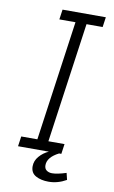

<svg xmlns="http://www.w3.org/2000/svg" viewBox="-92 -734 549 926"><g transform="rotate(10 182.0 -271.5)"><path d="M342 -637H263L180 -49H259L252 0H40L47 -49H126L209 -637H130L137 -686H349ZM214 143Q177 143 151.5 129Q126 115 126 83Q126 56 145 34Q164 12 191 0H241Q186 28 186 67Q186 84 197 92Q208 100 224 100Q249 100 293 86L301 119Q259 143 214 143Z"/></g></svg>

Font: Chivo Thin Italic
Style: Regular
Weight: 100
Italic angle: -8.05°
Designer: Hector Gatti
Foundry: Omnibus-Type
Version: Version 1.007